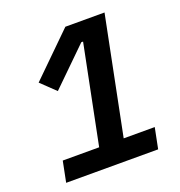

<svg xmlns="http://www.w3.org/2000/svg" viewBox="-127 -805 854 912"><g transform="rotate(-20 300.0 -349.0)"><path d="M53 0 74 -105H258L358 -603H349L165 -423L93 -492L303 -698H501L382 -105H539L518 0Z"/></g></svg>

Font: IBM Plex Sans SmBld
Style: Italic
Weight: 600
Italic angle: -11°
Designer: Mike Abbink, Paul van der Laan, Pieter van Rosmalen
Foundry: Bold Monday
Version: Version 3.005